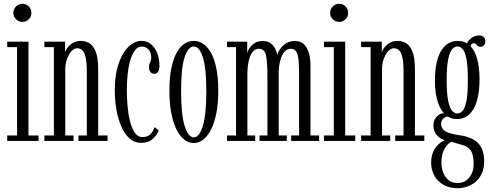

<svg xmlns="http://www.w3.org/2000/svg" viewBox="-20 -743 2594 1012"><path d="M18 0V-29H70V-494.5H18V-523.5H130V-29H183V0ZM99 -627.5Q78.5 -627.5 64.5 -641.5Q50.5 -655.5 50.5 -675Q50.5 -695 64.5 -709Q78.5 -723 99 -723Q118 -723 131.8 -709Q145.5 -695 145.5 -675Q145.5 -655.5 131.8 -641.5Q118 -627.5 99 -627.5Z M214 0V-29H264V-494.5H214V-523.5H323V-465.5Q326 -479 337.2 -493.5Q348.5 -508 366.2 -517.8Q384 -527.5 407 -527.5Q428 -527.5 448.8 -516.5Q469.5 -505.5 483.5 -473.5Q497.5 -441.5 497.5 -377.5V-29H547V0H393.5V-29H437.5V-367.5Q437.5 -432.5 425.2 -460.5Q413 -488.5 387 -488.5Q373.5 -488.5 362 -478.5Q350.5 -468.5 342 -452.5Q333.5 -436.5 328.8 -417.8Q324 -399 324 -381.5V-29H367.5V0Z M723.5 10Q688.5 10 662.5 -13.5Q636.5 -37 619.2 -76.8Q602 -116.5 593.5 -165.8Q585 -215 585 -266.5Q585 -331 597.2 -379.8Q609.5 -428.5 629.8 -461.2Q650 -494 674.8 -510.8Q699.5 -527.5 724.5 -527.5Q756.5 -527.5 777.8 -508.5Q799 -489.5 809.8 -459.8Q820.5 -430 820.5 -397Q820.5 -376.5 813.5 -365.2Q806.5 -354 793 -354Q779.5 -354 772.2 -364.2Q765 -374.5 765 -390Q765 -401 768 -407.5Q771 -414 774 -421Q777 -428 777 -439.5Q777 -467 763 -482.2Q749 -497.5 727 -497.5Q706 -497.5 691 -477.5Q676 -457.5 666.5 -424.5Q657 -391.5 652.8 -351Q648.5 -310.5 648.5 -269.5Q648.5 -228.5 652.2 -185Q656 -141.5 665.2 -104.2Q674.5 -67 690.2 -43.8Q706 -20.5 730.5 -20.5Q757.5 -20.5 772.5 -35.5Q787.5 -50.5 795 -73L817 -55Q808.5 -33 785.8 -11.5Q763 10 723.5 10Z M1001.5 11Q974.5 11 951.2 -7.2Q928 -25.5 910.2 -60.8Q892.5 -96 882.8 -147Q873 -198 873 -263.5Q873 -335 883.5 -385.2Q894 -435.5 912 -467Q930 -498.5 953 -513Q976 -527.5 1001.5 -527.5Q1026.5 -527.5 1049.5 -513Q1072.5 -498.5 1090.8 -467Q1109 -435.5 1119.8 -385.2Q1130.5 -335 1130.5 -263.5Q1130.5 -198 1120.5 -147Q1110.5 -96 1092.8 -60.8Q1075 -25.5 1051.5 -7.2Q1028 11 1001.5 11ZM1001.5 -19Q1030.5 -19 1049 -79.2Q1067.5 -139.5 1067.5 -263.5Q1067.5 -386 1049 -442Q1030.5 -498 1001.5 -498Q972 -498 953.2 -442Q934.5 -386 934.5 -263.5Q934.5 -139.5 953.2 -79.2Q972 -19 1001.5 -19Z M1176.5 0V-29H1224V-494.5H1176.5V-523.5H1283V-462Q1284.5 -472 1293.8 -487.5Q1303 -503 1320.8 -515Q1338.5 -527 1365 -527Q1393 -527 1409.5 -512.5Q1426 -498 1433.5 -480.2Q1441 -462.5 1441.5 -452.5Q1445 -468.5 1456.8 -485.5Q1468.5 -502.5 1488.2 -514.8Q1508 -527 1534 -527Q1577 -527 1596.8 -490.5Q1616.5 -454 1616.5 -401V-29H1662V0H1514.5V-29H1556.5V-343Q1556.5 -387.5 1554.2 -419.5Q1552 -451.5 1542.8 -468.8Q1533.5 -486 1512.5 -486Q1491.5 -486 1477.5 -467.8Q1463.5 -449.5 1456.5 -421.5Q1449.5 -393.5 1449 -364.5V-29H1491.5V0H1348V-29H1389.5V-343Q1389.5 -410 1382.8 -448Q1376 -486 1344 -486Q1323.5 -486 1310 -467.2Q1296.5 -448.5 1290.5 -420.2Q1284.5 -392 1284 -362.5V-29H1325V0Z M1687.5 0V-29H1739.5V-494.5H1687.5V-523.5H1799.5V-29H1852.5V0ZM1768.5 -627.5Q1748 -627.5 1734 -641.5Q1720 -655.5 1720 -675Q1720 -695 1734 -709Q1748 -723 1768.5 -723Q1787.5 -723 1801.2 -709Q1815 -695 1815 -675Q1815 -655.5 1801.2 -641.5Q1787.5 -627.5 1768.5 -627.5Z M1883.5 0V-29H1933.5V-494.5H1883.5V-523.5H1992.5V-465.5Q1995.5 -479 2006.8 -493.5Q2018 -508 2035.8 -517.8Q2053.5 -527.5 2076.5 -527.5Q2097.5 -527.5 2118.2 -516.5Q2139 -505.5 2153 -473.5Q2167 -441.5 2167 -377.5V-29H2216.5V0H2063V-29H2107V-367.5Q2107 -432.5 2094.8 -460.5Q2082.5 -488.5 2056.5 -488.5Q2043 -488.5 2031.5 -478.5Q2020 -468.5 2011.5 -452.5Q2003 -436.5 1998.2 -417.8Q1993.5 -399 1993.5 -381.5V-29H2037V0Z M2391 249Q2348 249 2316.8 230.8Q2285.5 212.5 2269 182Q2252.5 151.5 2252.5 116Q2252.5 86 2260.5 64.8Q2268.5 43.5 2280.2 29.5Q2292 15.5 2304.2 7.2Q2316.5 -1 2324.5 -4Q2320 -5 2310.2 -9.5Q2300.5 -14 2290 -23Q2279.5 -32 2272 -46.5Q2264.5 -61 2264.5 -81.5Q2264.5 -102 2272.8 -116Q2281 -130 2292.2 -137.5Q2303.5 -145 2312.5 -146Q2314.5 -146 2317.2 -146.2Q2320 -146.5 2320.5 -146Q2314 -152 2305.8 -165Q2297.5 -178 2289.8 -199Q2282 -220 2277.2 -249.2Q2272.5 -278.5 2272.5 -316Q2272.5 -375.5 2282.2 -416Q2292 -456.5 2309 -481.2Q2326 -506 2347.8 -516.8Q2369.5 -527.5 2392.5 -527.5Q2431.5 -527.5 2457 -502.5Q2482.5 -477.5 2495 -432.2Q2507.5 -387 2507.5 -325.5Q2507.5 -269 2498.2 -228.8Q2489 -188.5 2472.8 -163.5Q2456.5 -138.5 2435.2 -127Q2414 -115.5 2390 -115.5Q2368 -115.5 2355.8 -121Q2343.5 -126.5 2341.5 -128Q2341 -128 2340 -128.2Q2339 -128.5 2337.5 -128.5Q2328 -128.5 2316.5 -118Q2305 -107.5 2305 -90Q2305 -65.5 2325.8 -52Q2346.5 -38.5 2400 -30.5Q2467.5 -21.5 2499.8 11.2Q2532 44 2532 107Q2532 143.5 2520 170.2Q2508 197 2487.8 214.5Q2467.5 232 2442.5 240.5Q2417.5 249 2391 249ZM2391 221.5Q2430 221.5 2453.2 193Q2476.5 164.5 2476.5 122.5Q2476.5 72.5 2461.2 50Q2446 27.5 2410 19Q2399 16 2389 13Q2379 10 2371 7.8Q2363 5.5 2358.5 4.5Q2341 14 2329.5 30.8Q2318 47.5 2312.2 68.5Q2306.5 89.5 2306.5 113Q2306.5 140 2315.5 164.8Q2324.5 189.5 2343.2 205.5Q2362 221.5 2391 221.5ZM2390 -145Q2405.5 -145 2418.2 -158.8Q2431 -172.5 2438.5 -211Q2446 -249.5 2446 -323.5Q2446 -395 2438.5 -432.5Q2431 -470 2418.8 -484Q2406.5 -498 2391.5 -498Q2376.5 -498 2363.5 -484Q2350.5 -470 2342.5 -431.8Q2334.5 -393.5 2334.5 -320.5Q2334.5 -248 2342.5 -210.2Q2350.5 -172.5 2363.2 -158.8Q2376 -145 2390 -145ZM2435.5 -495.5Q2439.5 -522.5 2460.2 -539.2Q2481 -556 2503.5 -556Q2522 -556 2530 -547.5Q2538 -539 2538 -524.5Q2538 -512 2531 -504.2Q2524 -496.5 2512 -496.5Q2502.5 -496.5 2497.5 -501.2Q2492.5 -506 2489 -510.8Q2485.5 -515.5 2477.5 -515.5Q2470.5 -515.5 2465.5 -509.8Q2460.5 -504 2460.5 -494Z"/></svg>

Font: Imbue 24pt Light
Style: Regular
Weight: 300
Designer: Tyler Finck
Foundry: Etcetera Type Company
Version: Version 1.102